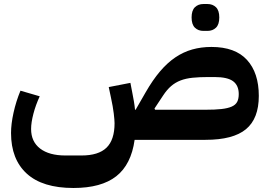

<svg xmlns="http://www.w3.org/2000/svg" viewBox="-20 -697 1345 957"><path d="M346 240Q192 240 113.5 168.5Q35 97 35 -34Q35 -79 47.5 -135.5Q60 -192 82 -245L178 -217Q158 -174 146.5 -130Q135 -86 135 -54Q135 9 180 43.5Q225 78 306 78H386Q471 78 511 39Q551 0 551 -83Q551 -98 547 -131.5Q543 -165 533 -211L522 -263L630 -284L640 -232Q644 -212 647.5 -191.5Q651 -171 653 -150H656L706 -237Q741 -298 777.5 -341Q814 -384 854 -411Q894 -438 938.5 -450.5Q983 -463 1034 -463Q1152 -463 1211 -398.5Q1270 -334 1270 -219Q1270 -106 1206 -53Q1142 0 1004 0H651Q634 123 559.5 181.5Q485 240 346 240ZM1004 -150Q1052 -150 1083.5 -153.5Q1115 -157 1134.5 -165.5Q1154 -174 1162 -189Q1170 -204 1170 -228Q1170 -271 1142 -292Q1114 -313 1049 -313H1019Q974 -313 940 -309.5Q906 -306 880 -296Q854 -286 833 -268Q812 -250 793 -221L750 -156L753 -150ZM994 -543Q968 -543 951.5 -559Q935 -575 935 -610Q935 -645 951.5 -661Q968 -677 994 -677H1014Q1040 -677 1056.5 -661Q1073 -645 1073 -610Q1073 -575 1056.5 -559Q1040 -543 1014 -543Z"/></svg>

Font: IBM Plex Sans Arabic
Style: Bold
Weight: 700
Designer: Mike Abbink, Paul van der Laan, Pieter van Rosmalen, Wael Morcos, Khajak Apelian
Foundry: Bold Monday
Version: Version 1.2